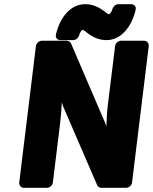

<svg xmlns="http://www.w3.org/2000/svg" viewBox="-20 -874 732 919"><path d="M72 0C71 11 79 25 94 25H205C216 25 231 15 233 0L268 -286C272 -319 274 -350 276 -384L285 -357L286 -356L445 12C448 19 456 25 465 25H584C595 25 610 15 612 0L692 -654C693 -665 685 -679 670 -679H559C548 -679 533 -669 531 -654L496 -370C492 -337 491 -304 489 -270L479 -297L478 -298L320 -666C317 -673 308 -679 299 -679H180C169 -679 154 -669 152 -654ZM490 -682C559 -682 610 -745 629 -826C634 -847 618 -854 607 -854H546C535 -854 523 -845 519 -833C510 -804 501 -806 501 -806C489 -806 455 -854 387 -854C319 -854 267 -792 248 -710C243 -689 259 -682 270 -682H331C342 -682 354 -691 358 -703C367 -732 376 -731 376 -731C387 -731 422 -682 490 -682Z"/></svg>

Font: Falling Sky
Style: BlkObl
Weight: 900
Designer: Paul D. Hunt
Foundry: Adobe Systems Incorporated
Version: Version 1.02